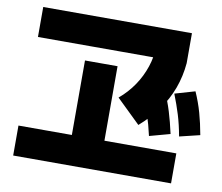

<svg xmlns="http://www.w3.org/2000/svg" viewBox="-78 -833 1039 897"><g transform="rotate(10 441.5 -385.0)"><path d="M38.9 -31.1V-173.3H292.2V-526.7H446.7V-173.3H787.8V-31.1ZM56.7 -596.7V-738.9H762.2V-596.7ZM476.7 -383.3Q517.8 -417.8 546.7 -460.6Q575.6 -503.3 591.7 -551.7Q607.8 -600 608.9 -650L762.2 -596.7Q756.7 -533.3 735.6 -476.1Q714.4 -418.9 677.8 -368.3Q641.1 -317.8 590 -273.3ZM647.8 -231.1Q635.6 -285.6 620.6 -330.6Q605.6 -375.6 585.6 -423.3L683.3 -454.4Q704.4 -407.8 718.9 -360.6Q733.3 -313.3 745.6 -257.8ZM786.7 -253.3Q776.7 -308.9 762.8 -353.9Q748.9 -398.9 730 -446.7L825.6 -474.4Q846.7 -426.7 860 -379.4Q873.3 -332.2 883.3 -276.7Z"/></g></svg>

Font: Paperlogy 8 ExtraBold
Style: Regular
Weight: 800
Designer: redesigned by Lee Juim, glyphs from Gmarket Sans & Montserrat
Foundry: PT&
Version: Version 1.001